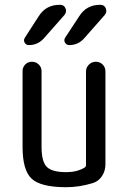

<svg xmlns="http://www.w3.org/2000/svg" viewBox="-20 -780 540 810"><path d="M259.8 9.8Q152.3 9.8 113.8 -25.9Q75.2 -61.5 75.2 -160.2V-480.5Q75.2 -496.1 86.4 -507.8Q97.7 -519.5 114.7 -519.5Q131.8 -519.5 143.6 -507.8Q155.3 -496.1 155.3 -480.5V-160.2Q155.3 -98.6 177.2 -76.2Q199.2 -53.7 259.8 -53.7Q303.7 -53.7 335.9 -72.3Q342.8 -76.2 342.8 -84V-478.5Q342.8 -495.1 355 -507.3Q367.2 -519.5 384.3 -519.5Q401.4 -519.5 413.1 -507.8Q424.8 -496.1 424.8 -478.5V-86.9Q424.8 -59.6 410.6 -37.6Q396.5 -15.6 372.1 -7.8Q314.5 9.8 259.8 9.8ZM402.3 -759.8H403.3Q419.9 -759.8 426.3 -745.1Q432.6 -730.5 421.9 -716.8L335 -618.2Q309.6 -589.8 272.5 -589.8Q260.7 -589.8 254.4 -600.1Q248 -610.4 254.9 -621.1L314.5 -711.9Q344.7 -759.8 402.3 -759.8ZM101.6 -589.8Q89.8 -589.8 84 -600.1Q78.1 -610.4 85 -621.1L143.6 -711.9Q173.8 -759.8 232.4 -759.8H233.4Q250 -759.8 256.3 -745.1Q262.7 -730.5 252 -716.8L165 -618.2Q139.6 -589.8 101.6 -589.8Z"/></svg>

Font: Rounded Mgen+ 1mn regular
Style: Regular
Weight: 400
Designer: [Source Han Sans]
Ryoko NISHIZUKA  (kana & ideographs); Paul D. Hunt (Latin, Greek & Cyrillic); Wenlong ZHANG  (bopomofo
Version: Version 1.059.20150602